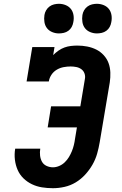

<svg xmlns="http://www.w3.org/2000/svg" viewBox="-20 -983 640 1011"><path d="M259 8Q229 8 201 3.5Q173 -1 148 -13Q123 -25 103.5 -44Q84 -63 73 -88Q62 -113 58.5 -142Q55 -171 60 -200H192Q189 -182 191 -164Q193 -146 201 -131.5Q209 -117 225 -109.5Q241 -102 259 -102Q275 -102 291.5 -109Q308 -116 321 -128.5Q334 -141 343 -156Q352 -171 358.5 -187Q365 -203 369 -219.5Q373 -236 375 -252L385 -312H231L249 -423H403L427 -567Q430 -582 425 -596Q420 -610 408.5 -618.5Q397 -627 382 -630Q367 -633 352 -633Q334 -633 315 -629.5Q296 -626 279 -616Q262 -606 251 -589.5Q240 -573 237 -554H120L150 -735H267L260 -693Q273 -706 288 -716.5Q303 -727 319.5 -733Q336 -739 353.5 -741Q371 -743 387 -743Q414 -743 439.5 -738Q465 -733 487 -722Q509 -711 526 -692.5Q543 -674 551.5 -651Q560 -628 561 -601.5Q562 -575 558 -549L505 -234Q500 -204 491.5 -174Q483 -144 467 -116Q451 -88 428.5 -63.5Q406 -39 378.5 -22.5Q351 -6 320 1Q289 8 259 8ZM490 -807Q472 -807 455 -814Q438 -821 427.5 -834.5Q417 -848 414 -866.5Q411 -885 414 -904Q416 -917 423 -929Q430 -941 441 -949Q452 -957 465 -960Q478 -963 490 -963Q509 -963 526 -956Q543 -949 553.5 -935.5Q564 -922 567 -903.5Q570 -885 566 -866Q564 -853 557.5 -841Q551 -829 540 -821Q529 -813 516 -810Q503 -807 490 -807ZM290 -807Q272 -807 255 -814Q238 -821 227.5 -834.5Q217 -848 214 -866.5Q211 -885 214 -904Q216 -917 223 -929Q230 -941 241 -949Q252 -957 265 -960Q278 -963 290 -963Q309 -963 326 -956Q343 -949 353.5 -935.5Q364 -922 367 -903.5Q370 -885 366 -866Q364 -853 357.5 -841Q351 -829 340 -821Q329 -813 316 -810Q303 -807 290 -807Z"/></svg>

Font: Iosevka Slab XBdEx
Style: Italic
Weight: 800
Width: 7
Italic angle: -9°
Monospace: yes
Designer: Belleve Invis
Foundry: Belleve Invis
Version: Version 11.1.1; ttfautohint (v1.8.3)